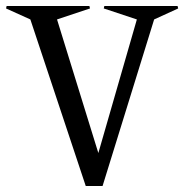

<svg xmlns="http://www.w3.org/2000/svg" viewBox="-48 -620 614 640"><path d="M-27.8 -591.8 -25.9 -600.1H250L252 -591.8L142.1 -555.2L279.8 -109.9L408.2 -555.2L297.9 -591.8L299.8 -600.1H543.9L545.9 -591.8L465.8 -555.2L293.9 0H237.8L53.2 -555.2Z"/></svg>

Font: Halibut Cnd
Style: Regular
Weight: 400
Width: 3
Designer: Matteo Maggi
Foundry: Collletttivo
Version: Version 3.080 | FøM Fix